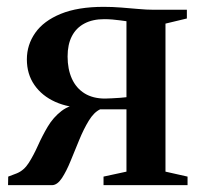

<svg xmlns="http://www.w3.org/2000/svg" viewBox="-20 -541 584 561"><path d="M3.5 0 4 -25 29 -34.5Q50 -43 64 -65Q78 -87 90.8 -115.5Q103.5 -144 119.5 -171Q135.5 -198 159.8 -216.8Q184 -235.5 221.5 -238L229.5 -226Q180 -226 141.2 -243.5Q102.5 -261 80.5 -292.8Q58.5 -324.5 58.5 -367.5Q58.5 -410 83 -445Q107.5 -480 157.5 -500.5Q207.5 -521 283 -521Q308 -521 333.8 -519Q359.5 -517 384 -514.8Q408.5 -512.5 429 -512.5H526V-487L463.5 -472V-39.5L528 -25V0H282.5V-25L349.5 -39.5V-221.5H272.5Q254.5 -213 239.5 -188.5Q224.5 -164 211.5 -132.2Q198.5 -100.5 186.2 -70.5Q174 -40.5 160.8 -20.5Q147.5 -0.5 132.5 0ZM287 -253Q296 -253 307.8 -253.8Q319.5 -254.5 331 -255.2Q342.5 -256 349.5 -257V-479Q342 -480 331.2 -481.5Q320.5 -483 308.5 -484Q296.5 -485 284.5 -485Q250.5 -485 226.5 -472.2Q202.5 -459.5 190 -435.2Q177.5 -411 177.5 -376Q177.5 -339 190 -311.2Q202.5 -283.5 227 -268.2Q251.5 -253 287 -253Z"/></svg>

Font: Merriweather 120pt SemiBold
Style: Regular
Weight: 600
Version: Version 2.100